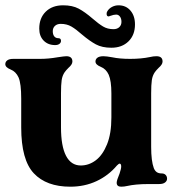

<svg xmlns="http://www.w3.org/2000/svg" viewBox="-30 -694 650 724"><path d="M50 -213.5V-322Q50 -379 40 -402Q30 -424 10 -432Q-10 -440 -10 -452Q-10 -461 -2.5 -466.5Q5 -472 20 -472H121Q153 -472 187 -478Q213 -482 220 -482Q243 -482 243 -462Q243 -456 239 -450Q235 -444 229 -439Q219 -429 214 -422Q205 -409 202.5 -391.5Q200 -374 200 -342V-214Q200 -143 219 -106.5Q238 -70 274.6 -70Q305.1 -70 331.1 -89.5Q357 -109 373.5 -149.5Q390 -190 390 -251V-342Q390 -389 380 -412Q370 -434 350 -442Q330 -450 330 -462Q330 -471 337.5 -476.5Q345 -482 360 -482Q371 -482 393 -478Q421 -472 461 -472Q502.7 -472 536 -479Q548 -482 560 -482Q583 -482 583 -462Q583 -456 579 -450Q575 -444 569 -439Q559 -429 554 -422Q545 -409 542.5 -391.5Q540 -374 540 -342V-140Q540 -87 550 -60Q554 -50 561 -45Q568 -40 580 -40Q589 -40 594.5 -34.5Q600 -29 600 -20Q600 -12 592.5 -6Q585 0 570 0H532Q504 0 484 2Q464 4 451 7Q438 10 427 10Q410 10 410 -5Q410 -14 421 -40Q427 -58 427 -66Q427 -77 421 -77Q418 -77 411 -70Q379 -32 334 -11Q289 10 235 10Q145 10 97.5 -40.5Q50 -91 50 -213.5ZM279 -563.9Q257 -583.5 239.5 -593.8Q222 -604 199 -604Q185.5 -604 177.2 -596.4Q169 -588.7 169 -576.4Q169 -564 174.5 -557Q180 -550 190 -550Q200 -550 200 -540Q200 -533 194 -528.5Q188 -524 178 -524Q151 -524 134.5 -541Q118 -558 118 -586Q118 -626 142.5 -650Q167 -674 208 -674Q243 -674 266.5 -661.5Q290 -649 319 -624Q342 -604 358.8 -594Q375.6 -584 398 -584Q411.5 -584 419.8 -591.6Q428 -599.3 428 -611.6Q428 -624 422.3 -631.5Q416.7 -639 408 -639Q399 -639 385.5 -634L380 -632Q372 -632 372 -642Q372 -648 375 -652Q381 -662 392.5 -668Q404 -674 417 -674Q445 -674 462 -654Q479 -634 479 -602Q479 -562 454.5 -538Q430 -514 390 -514Q355 -514 331.5 -526.7Q308 -539.4 279 -563.9Z"/></svg>

Font: Raigarh
Style: Regular
Weight: 400
Designer: jaikishan Patel
Foundry: MagicType
Version: Version 1.000;FEAKit 1.0